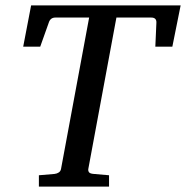

<svg xmlns="http://www.w3.org/2000/svg" viewBox="-20 -691 689 711"><path d="M618.2 -518.1H555.2L559.1 -606Q560.5 -626 540 -626H411.1L307.1 -65.9Q305.7 -58.6 309.6 -53.2Q313.5 -47.9 327.1 -46.9L383.8 -42V0H124V-42L182.1 -46.9Q190.9 -47.9 197.8 -52.5Q204.6 -57.1 206.1 -65.9L310.1 -626H185.1Q166 -626 160.2 -606L128.9 -518.1H65.9L95.2 -670.9H648.9Z"/></svg>

Font: Charis SIL APac
Style: Italic
Weight: 400
Italic angle: -11°
Foundry: SIL International
Version: Version 5.000